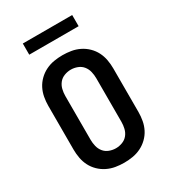

<svg xmlns="http://www.w3.org/2000/svg" viewBox="-220 -1039 1040 1162"><g transform="rotate(-30 300.0 -458.0)"><path d="M300 8Q270 8 240 3Q210 -2 182.5 -15.5Q155 -29 133 -50.5Q111 -72 97.5 -98.5Q84 -125 78.5 -155Q73 -185 73 -215V-520Q73 -550 78.5 -580Q84 -610 97.5 -636.5Q111 -663 133 -684.5Q155 -706 182.5 -719.5Q210 -733 240 -738Q270 -743 300 -743Q330 -743 360 -738Q390 -733 417.5 -719.5Q445 -706 467 -684.5Q489 -663 502.5 -636.5Q516 -610 521.5 -580Q527 -550 527 -520V-215Q527 -185 521.5 -155Q516 -125 502.5 -98.5Q489 -72 467 -50.5Q445 -29 417.5 -15.5Q390 -2 360 3Q330 8 300 8ZM300 -93Q323 -93 345.5 -101.5Q368 -110 382.5 -128Q397 -146 402.5 -169Q408 -192 408 -215V-520Q408 -543 402.5 -566Q397 -589 382.5 -607Q368 -625 345.5 -633.5Q323 -642 300 -642Q277 -642 254.5 -633.5Q232 -625 217.5 -607Q203 -589 197.5 -566Q192 -543 192 -520V-215Q192 -192 197.5 -169Q203 -146 217.5 -128Q232 -110 254.5 -101.5Q277 -93 300 -93ZM128 -846V-924H473V-846Z"/></g></svg>

Font: Iosevka Aile
Style: Bold
Weight: 700
Designer: Belleve Invis
Foundry: Belleve Invis
Version: Version 28.0.1; ttfautohint (v1.8.4)